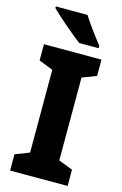

<svg xmlns="http://www.w3.org/2000/svg" viewBox="-138 -989 666 1048"><g transform="rotate(15 195.0 -465.0)"><path d="M220 -930H41V-921C77 -884 171 -804 216 -770H326V-784C298 -818 247 -887 220 -930ZM357 0V-92L277 -123V-591L357 -622V-714H32V-622L112 -591V-123L32 -92V0Z"/></g></svg>

Font: Noto Sans Thai Looped SemiCondensed ExtraBold
Style: Regular
Weight: 800
Width: 4
Designer: Sasikarn Vongin, Ben Mitchell
Foundry: The Fontpad Ltd
Version: Version 1.001